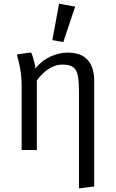

<svg xmlns="http://www.w3.org/2000/svg" viewBox="-20 -828 640 1060"><path d="M352 -537.5Q429 -537.5 464.5 -496.5Q500 -455.5 500 -382.5V201.5L416 212V-320.5Q416 -374.5 410.2 -407.8Q404.5 -441 385 -456.2Q365.5 -471.5 324.5 -471.5Q295 -471.5 267.8 -458Q240.5 -444.5 219 -424.5Q197.5 -404.5 183.5 -383.5V0H99.5V-354Q99.5 -407 91 -451.2Q82.5 -495.5 73 -527.5L151.5 -538.5Q156.5 -529.5 161.5 -513.5Q166.5 -497.5 170.5 -480.2Q174.5 -463 175.5 -450Q209.5 -493 257.5 -515.2Q305.5 -537.5 352 -537.5ZM306 -807.5 395 -791.5 329.5 -596 269 -606.5Z"/></svg>

Font: Fast_Mono
Style: Regular
Weight: 400
Monospace: yes
Designer: Carrois Corporate, Edenspiekermann AG, Nikita Prokopov
Foundry: Carrois Corporate, Edenspiekermann AG, Nikita Prokopov
Version: Version 5.002